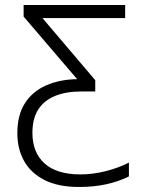

<svg xmlns="http://www.w3.org/2000/svg" viewBox="-20 -734 575 764"><path d="M294 10Q211 10 156.5 -18Q102 -46 75.5 -94Q49 -142 49 -204Q49 -276 79 -323Q109 -370 163 -394Q217 -418 287 -419L74 -668V-714H478V-662H149L359 -415V-370H304Q242 -370 198.5 -352Q155 -334 132 -298Q109 -262 109 -205Q109 -127 157.5 -83.5Q206 -40 300 -40Q350 -40 401 -53Q452 -66 493 -87V-32Q453 -12 404 -1Q355 10 294 10Z"/></svg>

Font: Noto Sans Display Light
Style: Regular
Weight: 300
Designer: Monotype Design Team
Foundry: Monotype Imaging Inc.
Version: Version 2.003